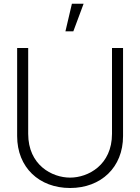

<svg xmlns="http://www.w3.org/2000/svg" viewBox="-20 -972 736 1008"><path d="M323.5 -807.5 357.5 -952.5H419L365 -807.5ZM348 15C510.5 15 626 -93.5 626 -257.5V-720H568V-269.5C568 -105.5 442.5 -39.5 348 -39.5C253.5 -39.5 128 -105 128 -269.5V-720H70V-257.5C70 -93 185.5 15 348 15Z"/></svg>

Font: Hauora Light
Style: Regular
Weight: 300
Designer: Wayne Shih
Foundry: WCYS
Version: Version 1.001;hotconv 1.0.109;makeotfexe 2.5.65596